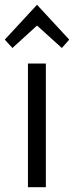

<svg xmlns="http://www.w3.org/2000/svg" viewBox="-33 -784 310 804"><path d="M84 0V-518H159V0ZM19 -583 -13 -618 122 -764 257 -618 226 -583 122 -677Z"/></svg>

Font: Ubuntu Sans
Style: Regular
Weight: 400
Designer: Dalton Maag Ltd
Foundry: Dalton Maag Ltd
Version: Version 1.006; ttfautohint (v1.8.4.7-5d5b)